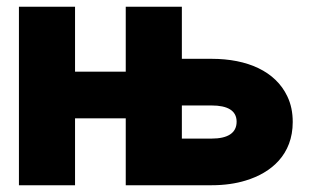

<svg xmlns="http://www.w3.org/2000/svg" viewBox="-20 -548 915 568"><path d="M36 0H202V-198H352V0H606C644 0 678 -5 707 -14C783 -37 846 -91 846 -187C846 -215 841 -240 830 -263C795 -337 712 -374 606 -374H518V-528H352V-336H202V-528H36ZM518 -138V-236H606C653 -236 680 -221 680 -188C680 -154 653 -138 606 -138Z"/></svg>

Font: Asimov Pro
Style: Ult
Weight: 900
Designer: Google
Version: Version 2.000980; 2014